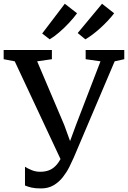

<svg xmlns="http://www.w3.org/2000/svg" viewBox="-33 -1016 699 1049"><path d="M191 13.5Q159 13.5 139 8.8Q119 4 103.5 -2.5V-105Q117 -96 139.2 -86.8Q161.5 -77.5 186 -77.5Q218 -77.5 240.8 -88.2Q263.5 -99 280.5 -120.8Q297.5 -142.5 311 -175L310 -120.5L47.5 -681L-13 -692.5V-743H250.5V-692.5L170 -681L318 -333L367 -198H332.5L382.5 -334L516 -681L435 -692.5V-743H646V-692.5L593.5 -681L369.5 -154Q360 -132 345.5 -103.2Q331 -74.5 310.2 -48Q289.5 -21.5 260.2 -4Q231 13.5 191 13.5ZM433 -801.5 391.5 -835.5 524.5 -995.5 590.5 -943.5Q576.5 -924.5 557 -903.8Q537.5 -883 515.8 -863.2Q494 -843.5 472.8 -827.5Q451.5 -811.5 434 -801.5ZM238 -801.5 197.5 -833 321 -995.5 388 -943.5Q369.5 -918 343.2 -890Q317 -862 289.5 -838.5Q262 -815 239 -801.5Z"/></svg>

Font: Merriweather 20pt
Style: Regular
Weight: 400
Version: Version 2.100